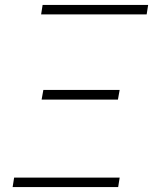

<svg xmlns="http://www.w3.org/2000/svg" viewBox="-20 -755 640 775"><path d="M146 -697 152 -735H578L572 -697ZM148 -353 155 -392H463L456 -353ZM31 0 37 -38H463L457 0Z"/></svg>

Font: Iosevka Aile XLt Obl
Style: Regular
Weight: 200
Italic angle: -9°
Designer: Belleve Invis
Foundry: Belleve Invis
Version: Version 31.1.0; ttfautohint (v1.8.4)